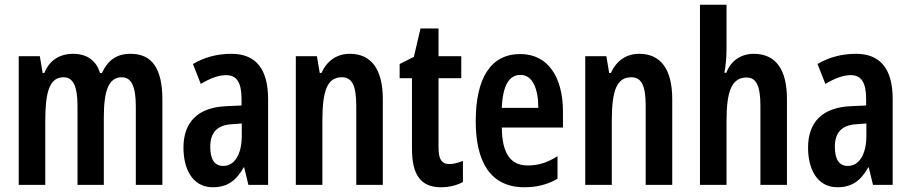

<svg xmlns="http://www.w3.org/2000/svg" viewBox="-20 -780 3844 810"><path d="M531 -553C472 -553 435 -526 410 -472H402C388 -519 352 -553 289 -553C231 -553 188 -525 167 -472H160L148 -543H59V0H171V-268C171 -385 186 -454 248 -454C288 -454 307 -418 307 -332V0H418V-284C418 -397 438 -454 494 -454C534 -454 553 -416 553 -331V0H665V-360C665 -490 622 -553 531 -553Z M956 -553C896 -553 841 -538 794 -510L827 -426C869 -451 904 -463 934 -463C980 -463 999 -430 999 -362V-335L934 -332C818 -327 754 -268 754 -157C754 -70 790 10 878 10C939 10 977 -18 1008 -74H1010L1028 0H1111V-362C1111 -487 1061 -553 956 -553ZM959 -256 1000 -259V-207C1000 -128 969 -80 922 -80C886 -80 867 -106 867 -161C867 -221 897 -253 959 -256Z M1456 -553C1402 -553 1360 -525 1336 -472H1329L1317 -543H1228V0H1340V-269C1340 -402 1362 -454 1423 -454C1468 -454 1483 -413 1483 -333V0H1595V-362C1595 -488 1546 -553 1456 -553Z M1876 -88C1841 -88 1830 -111 1830 -159V-450H1926V-543H1830V-660H1754L1726 -540L1666 -510V-450H1718V-152C1718 -43 1755 10 1840 10C1876 10 1906 2 1933 -12V-101C1912 -93 1893 -88 1876 -88Z M2175 -552C2051 -552 1987 -452 1987 -268C1987 -102 2046 10 2192 10C2244 10 2290 -1 2332 -26V-121C2288 -93 2250 -82 2206 -82C2133 -82 2098 -134 2097 -242H2355V-309C2355 -453 2293 -552 2175 -552ZM2176 -464C2226 -464 2251 -407 2251 -325H2097C2101 -422 2129 -464 2176 -464Z M2677 -553C2623 -553 2581 -525 2557 -472H2550L2538 -543H2449V0H2561V-269C2561 -402 2583 -454 2644 -454C2689 -454 2704 -413 2704 -333V0H2816V-362C2816 -488 2767 -553 2677 -553Z M3045 -574V-760H2933V0H3045V-269C3045 -396 3067 -453 3130 -453C3171 -453 3188 -417 3188 -333V0H3300V-362C3300 -485 3254 -553 3160 -553C3107 -553 3064 -525 3044 -473H3036C3042 -504 3045 -538 3045 -574Z M3591 -553C3531 -553 3476 -538 3429 -510L3462 -426C3504 -451 3539 -463 3569 -463C3615 -463 3634 -430 3634 -362V-335L3569 -332C3453 -327 3389 -268 3389 -157C3389 -70 3425 10 3513 10C3574 10 3612 -18 3643 -74H3645L3663 0H3746V-362C3746 -487 3696 -553 3591 -553ZM3594 -256 3635 -259V-207C3635 -128 3604 -80 3557 -80C3521 -80 3502 -106 3502 -161C3502 -221 3532 -253 3594 -256Z"/></svg>

Font: Noto Sans Devanagari ExtraCondensed SemiBold
Style: Regular
Weight: 600
Width: 2
Designer: Jelle Bosma - Monotype Design Team
Foundry: Monotype Imaging Inc.
Version: Version 2.004